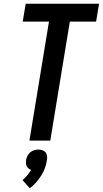

<svg xmlns="http://www.w3.org/2000/svg" viewBox="-20 -755 552 1031"><path d="M138 0 243 -639H102L118 -735H512L496 -639H355L250 0ZM140 256 101 212Q114 201 126 187Q138 173 147 157Q139 155 133 149.5Q127 144 123.5 137Q120 130 119.5 121.5Q119 113 120 104Q122 93 127.5 82Q133 71 142.5 63Q152 55 163.5 51.5Q175 48 186 48Q197 48 207.5 51.5Q218 55 224.5 63Q231 71 232.5 82Q234 93 232 104Q229 126 221.5 147Q214 168 201.5 187.5Q189 207 174 224.5Q159 242 140 256Z"/></svg>

Font: Iosevka Oblique
Style: Bold
Weight: 700
Italic angle: -9°
Monospace: yes
Designer: Belleve Invis
Foundry: Belleve Invis
Version: Version 32.5.0; ttfautohint (v1.8.4)